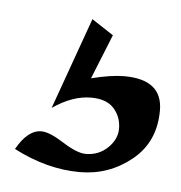

<svg xmlns="http://www.w3.org/2000/svg" viewBox="-32 -60 291 309"><g transform="rotate(5 113.5 94.5)"><path d="M0 190Q18 158 40 158Q53 158 76.5 173Q100 188 114 188Q135 188 149.5 174Q164 160 164 143Q164 124 152 110.5Q140 97 115 97Q85 97 53 119L106 -29L141 -6L112 66Q144 58 165 58Q227 58 227 108Q227 159 190.5 188.5Q154 218 107 218Q54 218 0 190Z"/></g></svg>

Font: Lobster Two
Style: Italic
Weight: 400
Designer: Pablo Impallari
Foundry: Pablo Impallari. www.impallari.com
Version: Version 1.006